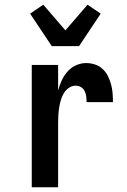

<svg xmlns="http://www.w3.org/2000/svg" viewBox="-20 -796 540 816"><path d="M115 0V-520H227V-412Q233 -434 242.5 -454.5Q252 -475 267 -492Q282 -509 303 -518.5Q324 -528 346 -528Q365 -528 383.5 -522Q402 -516 416 -503Q430 -490 438.5 -473Q447 -456 452 -437.5Q457 -419 458.5 -400Q460 -381 460 -362H348Q348 -374 346.5 -386Q345 -398 340 -408.5Q335 -419 324.5 -425.5Q314 -432 302 -432Q286 -432 272.5 -422.5Q259 -413 251 -399.5Q243 -386 238.5 -370.5Q234 -355 231.5 -339Q229 -323 228 -307.5Q227 -292 227 -276V0ZM200 -600 108 -738 164 -776 258 -667 352 -776 408 -738 316 -600Z"/></svg>

Font: Iosevka Term Curly
Style: Bold
Weight: 700
Designer: Belleve Invis
Foundry: Belleve Invis
Version: Version 32.3.0